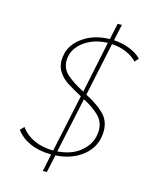

<svg xmlns="http://www.w3.org/2000/svg" viewBox="-126 -833 798 1016"><g transform="rotate(15 273.0 -324.5)"><path d="M546 -603 528 -582Q504 -607 468 -622.5Q432 -638 389 -640L327 -347Q394 -312 430 -276Q466 -240 466 -184Q466 -160 461 -141Q447 -80 390.5 -39.5Q334 1 252 6L231 103H209L229 7Q164 7 114.5 -14.5Q65 -36 35 -76L55 -97Q83 -58 129 -37Q175 -16 234 -16L301 -331Q249 -359 221 -377Q193 -395 173 -423Q153 -451 153 -489Q153 -504 158 -527Q172 -584 231 -623Q290 -662 371 -663L390 -752H413L394 -663Q441 -660 480.5 -644.5Q520 -629 546 -603ZM179 -495Q179 -450 211.5 -420.5Q244 -391 307 -358L366 -641Q318 -640 279 -623.5Q240 -607 215 -580.5Q190 -554 183 -525Q179 -510 179 -495ZM440 -180Q440 -227 409 -258.5Q378 -290 321 -320L256 -17Q328 -22 375 -57.5Q422 -93 435 -143Q440 -165 440 -180Z"/></g></svg>

Font: Ysabeau Extralight
Style: Italic
Weight: 200
Italic angle: -12°
Designer: Christian Thalmann (Catharsis Fonts)
Version: Version 0.003